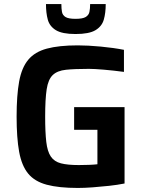

<svg xmlns="http://www.w3.org/2000/svg" viewBox="-20 -920 709 948"><path d="M364 8Q270 8 210.5 -8Q151 -24 119 -63Q87 -102 74.5 -170.5Q62 -239 62 -344Q62 -449 74.5 -517.5Q87 -586 119.5 -625Q152 -664 211.5 -680Q271 -696 364 -696Q414 -696 477.5 -690Q541 -684 592 -674V-565Q540 -572 492.5 -576Q445 -580 419 -580Q348 -580 305.5 -575.5Q263 -571 240.5 -549.5Q218 -528 210.5 -479.5Q203 -431 203 -344Q203 -267 208.5 -219.5Q214 -172 231 -147Q248 -122 281 -113.5Q314 -105 369 -105Q393 -105 419 -106Q445 -107 461 -109V-279H346V-391H595V-14Q560 -7 519 -2.5Q478 2 437.5 5Q397 8 364 8ZM353 -752Q287 -752 256 -771Q225 -790 216 -823Q207 -856 207 -900H283Q283 -877 286 -861Q289 -845 303.5 -836Q318 -827 353 -827Q388 -827 403 -836Q418 -845 421.5 -861Q425 -877 425 -900H502Q502 -856 492.5 -823Q483 -790 451.5 -771Q420 -752 353 -752Z"/></svg>

Font: Saira SemiBold
Style: Regular
Weight: 600
Designer: Hector Gatti with collaboration of the Omnibus-Type team
Foundry: Omnibus-Type
Version: Version 1.100; ttfautohint (v1.8.3)